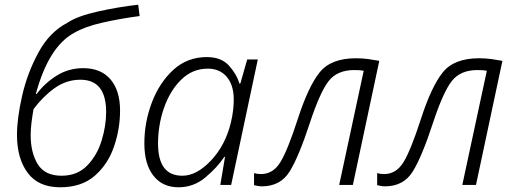

<svg xmlns="http://www.w3.org/2000/svg" viewBox="-20 -784 2184 814"><path d="M235 10Q326 10 382 -39Q438 -88 463.5 -163Q489 -238 489 -315Q489 -400 448.5 -447.5Q408 -495 333 -495Q271 -495 220.5 -463.5Q170 -432 135 -385L132 -386Q186 -585 293 -644Q339 -671 414 -688Q489 -705 572 -716L566 -764Q484 -755 396 -735.5Q308 -716 265 -687Q190 -648 143 -561.5Q96 -475 74 -378.5Q52 -282 52 -212Q52 -112 97.5 -51Q143 10 235 10ZM241 -39Q170 -39 140 -88Q110 -137 110 -211Q110 -236 113.5 -264Q117 -292 122 -321Q161 -374 211 -410Q261 -446 321 -446Q430 -446 430 -309Q430 -251 411 -188.5Q392 -126 350 -82.5Q308 -39 241 -39Z M737 10Q801 10 851 -32Q901 -74 931 -119H934L914 0H960L1073 -532H1028L999 -430H995Q983 -470 950.5 -506Q918 -542 857 -542Q774 -542 715 -488Q656 -434 624 -350Q592 -266 592 -176Q592 -88 630.5 -39Q669 10 737 10ZM753 -39Q650 -39 650 -175Q650 -254 675.5 -327Q701 -400 748.5 -446.5Q796 -493 861 -493Q912 -493 941.5 -458Q971 -423 971 -362Q971 -342 968.5 -318.5Q966 -295 959 -265Q936 -169 875 -104Q814 -39 753 -39Z M1090 6Q1169 6 1208 -57Q1247 -120 1294 -264Q1337 -394 1373.5 -440.5Q1410 -487 1482 -487Q1508 -487 1522 -484L1418 0H1476L1588 -526Q1567 -530 1542 -533.5Q1517 -537 1489 -537Q1383 -537 1335 -477Q1287 -417 1243 -281Q1200 -148 1169 -97Q1138 -46 1086 -46Q1071 -46 1057 -50V1Q1062 2 1071 4Q1080 6 1090 6Z M1612 6Q1691 6 1730 -57Q1769 -120 1816 -264Q1859 -394 1895.5 -440.5Q1932 -487 2004 -487Q2030 -487 2044 -484L1940 0H1998L2110 -526Q2089 -530 2064 -533.5Q2039 -537 2011 -537Q1905 -537 1857 -477Q1809 -417 1765 -281Q1722 -148 1691 -97Q1660 -46 1608 -46Q1593 -46 1579 -50V1Q1584 2 1593 4Q1602 6 1612 6Z"/></svg>

Font: Noto Sans UI Light
Style: Italic
Weight: 300
Italic angle: -12°
Designer: Monotype Design Team
Foundry: Monotype Imaging Inc.
Version: Version 1.901